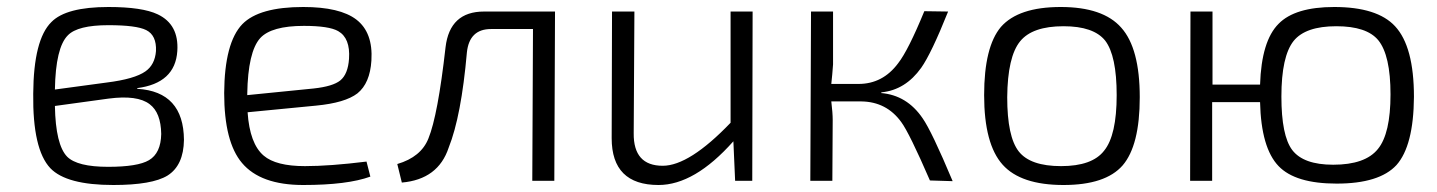

<svg xmlns="http://www.w3.org/2000/svg" viewBox="-20 -517 4108 549"><path d="M373 -263Q505 -255 506 -117Q505 -44 459 -15Q415 12 304 12Q170 12 124 -36Q73 -90 75 -249Q76 -404 127 -454Q169 -497 290 -497Q387 -497 431 -476Q492 -447 487 -371Q481 -279 372 -265ZM285 -281Q365 -291 396 -313Q423 -332 426 -371Q428 -416 398 -431Q370 -445 290 -445Q202 -445 174 -416Q139 -381 137 -261ZM137 -214Q139 -103 172 -69Q201 -40 289 -40Q374 -40 406 -59Q440 -79 441 -134Q440 -195 408 -219Q373 -246 290 -235Z M1039 -12Q973 12 847 12Q725 12 672 -51Q621 -111 621 -251Q622 -395 673 -448Q721 -497 847 -497Q952 -497 999 -461Q1047 -424 1042 -344Q1038 -279 1002 -250Q967 -223 884 -215L688 -196Q694 -106 734 -72Q769 -42 852 -42Q923 -42 1028 -55ZM877 -264Q932 -270 953 -287Q975 -305 978 -349Q982 -408 947 -428Q921 -443 849 -443Q756 -443 724 -408Q689 -369 687 -249V-245Z M1565 0H1502L1504 -434H1384Q1322 -434 1315 -367Q1299 -185 1263 -95Q1233 -4 1129 5L1116 -48Q1184 -68 1205 -121Q1232 -187 1254 -382Q1266 -484 1364 -484H1567Z M2131 0H2082L2077 -113Q1966 12 1863 12Q1729 12 1729 -122L1730 -484H1794L1792 -136Q1791 -43 1875 -43Q1951 -43 2069 -166V-484H2132Z M2499 -251Q2573 -245 2618 -179Q2644 -142 2704 1L2639 -1Q2580 -137 2557 -168Q2515 -226 2443 -227H2357Q2361 -194 2361 -174L2360 0H2297L2299 -484H2362V-333Q2360 -304 2357 -277H2435Q2504 -277 2548 -336Q2577 -373 2623 -485L2691 -484Q2643 -364 2614 -323Q2569 -260 2501 -253Z M3186 -438Q3239 -379 3239 -239Q3239 -101 3190 -44Q3141 12 3021 12Q2899 12 2847 -46Q2794 -105 2794 -245Q2794 -383 2842 -440Q2892 -497 3013 -497Q3134 -497 3186 -438ZM2897 -399Q2861 -355 2860 -239Q2860 -126 2893 -84Q2926 -42 3014 -42Q3103 -42 3137 -86Q3173 -130 3173 -245Q3173 -358 3140 -401Q3107 -442 3021 -442Q2932 -442 2897 -399Z M3583 -275Q3587 -400 3636 -449Q3683 -497 3795 -497Q3918 -497 3969 -442Q4023 -384 4023 -240Q4022 -100 3973 -45Q3924 8 3802 8Q3684 8 3636 -42Q3586 -94 3583 -225H3446V0H3383L3384 -484H3447V-275ZM3921 -402Q3888 -442 3801 -442Q3713 -442 3679 -400Q3644 -356 3644 -241Q3644 -129 3675 -88Q3707 -46 3792 -46Q3884 -46 3920 -91Q3956 -135 3956 -247Q3956 -359 3921 -402Z"/></svg>

Font: Taylor Sans Light
Style: Regular
Weight: 300
Italic angle: -8°
Designer: Natanael Gama
Version: Version 1.001 September 8, 2015